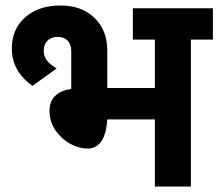

<svg xmlns="http://www.w3.org/2000/svg" viewBox="-20 -678 794 698"><path d="M370 -358H543V-534H463V-648H754V-534H674V0H543V-244H370Q363 -138 298 -138Q267 -138 235 -155.5Q203 -173 181.5 -204.5Q160 -236 160 -275Q160 -342 239 -355V-494Q239 -517 225.5 -530.5Q212 -544 189 -544Q167 -544 153 -530.5Q139 -517 139 -494Q139 -472 151.5 -457Q164 -442 186 -429L98 -366Q23 -419 23 -502Q23 -572 71.5 -615Q120 -658 200 -658Q277 -658 323.5 -613Q370 -568 370 -494Z"/></svg>

Font: Madhuban SemiBold
Style: Regular
Weight: 600
Designer: jaikishan Patel
Foundry: MagicType
Version: Version 1.000